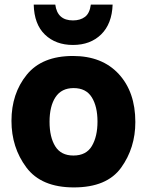

<svg xmlns="http://www.w3.org/2000/svg" viewBox="-20 -807 640 837"><path d="M302 10Q446 10 508 -76Q570 -162 570 -275Q570 -406 497.5 -484.5Q425 -563 298 -563Q163 -563 96.5 -481Q30 -399 30 -280Q30 -164 95 -77Q160 10 302 10ZM300 -129Q246 -129 221 -169Q196 -209 196 -276Q196 -344 222 -383.5Q248 -423 301 -423Q355 -423 380 -383Q405 -343 405 -277Q405 -212 380.5 -170.5Q356 -129 300 -129ZM298 -611Q374 -611 421 -657Q468 -703 471 -787H376Q371 -749 350.5 -733.5Q330 -718 298 -718Q230 -718 221 -787H127Q129 -701 176 -656Q223 -611 298 -611Z"/></svg>

Font: Noto Sans Mono Extra
Style: Regular
Weight: 800
Designer: Monotype Design Team
Foundry: Monotype Imaging Inc.
Version: Version 1.900